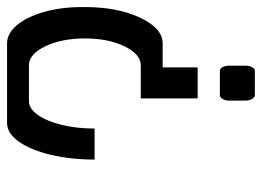

<svg xmlns="http://www.w3.org/2000/svg" viewBox="-119 -623 742 544"><g transform="rotate(90 252.0 -351.0)"><path d="M180.2 -603Q174.3 -603 170.2 -610.8Q166 -618.7 166 -629.9V-674.8Q166 -686 170.2 -694.1Q174.3 -702.1 180.2 -702.1H250Q255.9 -702.1 260.5 -694.1Q265.1 -686 265.1 -674.8V-629.9Q265.1 -618.7 260.5 -610.8Q255.9 -603 250 -603ZM103 0Q74.7 0 51 -28.3Q27.3 -56.6 13.7 -105.5Q0 -154.3 0 -211.9V-221.2Q0 -312.5 30 -376.7Q60.1 -440.9 103 -440.9H170.9V-540H258.8V-378.9H165Q133.8 -378.9 111.3 -332.8Q88.9 -286.6 88.9 -221.2Q88.9 -155.3 111.1 -108.6Q133.3 -62 165 -62H267.1Q287.6 -62 305.4 -86.9Q323.2 -111.8 333.7 -154.5Q344.2 -197.3 344.2 -248H432.1Q432.1 -180.7 418.5 -123.5Q404.8 -66.4 381.1 -33.2Q357.4 0 329.1 0Z"/></g></svg>

Font: Favorite Color
Style: Regular
Weight: 400
Designer: Bryce Wilner
Version: Version 1.000;PS 1.0;hotconv 16.6.51;makeotf.lib2.5.65220 DE